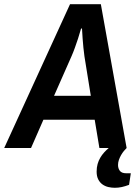

<svg xmlns="http://www.w3.org/2000/svg" viewBox="-46 -706 658 916"><path d="M415 112.8Q415 92.8 419.7 76.4Q424.3 60.1 432.4 46.4Q440.4 32.7 450.9 21.2Q461.4 9.8 472.7 0H428.2L405.8 -134.8H161.1L102.1 0H-25.9L288.1 -686H435.1L558.1 0Q552.2 5.9 544.9 14.6Q537.6 23.4 531.5 34.2Q525.4 44.9 521.2 56.9Q517.1 68.8 517.1 81.1Q517.1 97.7 525.9 109.1Q534.7 120.6 556.2 120.6H578.1L569.8 175.8Q551.8 182.6 535.2 186.3Q518.6 189.9 502 189.9Q486.3 189.9 470.7 186.3Q455.1 182.6 442.6 173.6Q430.2 164.6 422.6 149.7Q415 134.8 415 112.8ZM356.9 -437Q354 -456.5 351.8 -479.5Q349.6 -502.4 348.1 -522.9Q346.2 -546.4 345.2 -569.8H340.8Q334 -544.9 326.2 -521.5Q319.3 -501 311.3 -478.3Q303.2 -455.6 294.9 -437L211.9 -249H387.2Z"/></svg>

Font: Archivo Narrow
Style: Bold Italic
Weight: 700
Italic angle: -8°
Designer: Hector Gatti
Foundry: Hector Gatti
Version: 1.002; ttfautohint (v0.8)